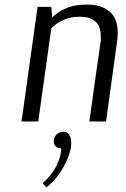

<svg xmlns="http://www.w3.org/2000/svg" viewBox="-20 -530 551 838"><path d="M144 -500H204L208 -454Q211 -457 228 -471Q245 -485 277.5 -497.5Q310 -510 361 -510Q423 -510 458.5 -479.5Q494 -449 494 -386Q494 -369 491 -349L443 0H370Q370 0 373.5 -23.5Q377 -47 382 -85Q387 -123 393 -165.5Q399 -208 404.5 -246.5Q410 -285 414 -311Q418 -337 418 -340Q420 -348 420 -355.5Q420 -363 420 -370Q420 -416 396 -436.5Q372 -457 329 -457Q290 -457 262 -445Q234 -433 219.5 -420.5Q205 -408 204 -407L147 0H74ZM230 54Q242 45 256 45Q270 45 279 54L283 60Q291 74 291 93Q291 122 276.5 158.5Q262 195 237.5 230Q213 265 182 288L166 269Q205 237 226.5 193.5Q248 150 247 117Q231 117 222 108Q215 100 215 87Q215 66 230 54Z"/></svg>

Font: Arsenal SC
Style: Italic
Weight: 400
Italic angle: -9.10001°
Designer: Andrij Shevchenko
Foundry: Stairsfor
Version: Version 2.001; ttfautohint (v1.8.4.7-5d5b)